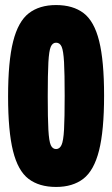

<svg xmlns="http://www.w3.org/2000/svg" viewBox="-20 -730 444 760"><path d="M202 10Q135 10 93 -22Q51 -54 31.5 -132.5Q12 -211 12 -348Q12 -487 32 -566Q52 -645 94 -677.5Q136 -710 202 -710Q269 -710 311 -678Q353 -646 372.5 -567.5Q392 -489 392 -352Q392 -213 372 -134Q352 -55 310 -22.5Q268 10 202 10ZM202 -140Q216 -140 223.5 -156Q231 -172 233.5 -217.5Q236 -263 236 -351Q236 -439 233.5 -484Q231 -529 224 -545Q217 -561 202 -561Q188 -561 181 -545Q174 -529 171.5 -483Q169 -437 169 -349Q169 -261 171.5 -216Q174 -171 181 -155.5Q188 -140 202 -140Z"/></svg>

Font: Georama ExtraCondensed ExtraBold
Style: Regular
Weight: 800
Width: 2
Designer: Jean-Baptiste Levee
Foundry: Production Type
Version: Version 1.000